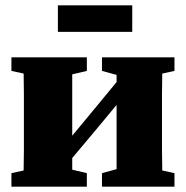

<svg xmlns="http://www.w3.org/2000/svg" viewBox="-20 -703 700 723"><path d="M364 -436V-487H637V-436L591 -426Q590 -390 590 -349Q590 -308 590 -277V-210Q590 -179 590 -138Q590 -97 591 -61L637 -51V0H364V-51L419 -66V-308L342 -215L252 -108V-64L307 -51V0H23V-51L69 -61Q70 -97 70 -138Q70 -179 70 -210V-277Q70 -308 70 -349Q70 -390 69 -426L23 -436V-487H307V-436L252 -423V-192L320 -274L419 -394V-421ZM198 -583V-683H478V-583Z"/></svg>

Font: Source Serif 4 Black
Style: Regular
Weight: 900
Designer: Frank Grießhammer
Foundry: Adobe
Version: Version 4.005;hotconv 1.1.0;makeotfexe 2.6.0